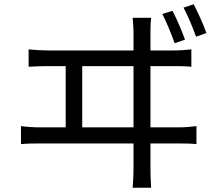

<svg xmlns="http://www.w3.org/2000/svg" viewBox="-20 -848 1040 906"><path d="M954 -692C940 -733 913 -791 894 -828L846 -812C866 -775 889 -720 905 -675ZM853 -661C839 -701 813 -761 794 -797L746 -782C766 -744 789 -686 804 -644ZM368 -247V-536H610V-247ZM690 -247V-536H799C819 -536 856 -536 883 -533V-615C857 -612 830 -610 799 -610H690V-694C690 -706 690 -732 693 -764H606C609 -731 610 -708 610 -694V-610H204C176 -610 145 -612 115 -615V-533C146 -535 176 -536 204 -536H290V-247H167C140 -247 109 -249 79 -253V-168C111 -171 140 -171 167 -171H610V-55C610 -45 610 -11 606 38H693C690 -11 690 -47 690 -57V-171H824C844 -171 880 -171 907 -168V-253C882 -250 855 -247 824 -247Z"/></svg>

Font: Squished Noto Sans CJK JP Regular
Style: Regular
Weight: 400
Designer: Ryoko NISHIZUKA (kana & ideographs); Paul D. Hunt (Latin, Greek & Cyrillic); Wenlong ZHANG (bopomofo); Sandoll Communica
Foundry: Adobe Systems Incorporated
Version: Version 1.004;PS 1.004;hotconv 1.0.82;makeotf.lib2.5.63406